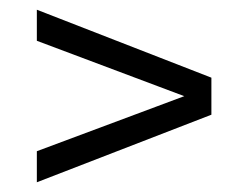

<svg xmlns="http://www.w3.org/2000/svg" viewBox="-20 -522 499 395"><path d="M55.8 -438.1V-502L414.9 -362.2V-303.2ZM55.8 -210.9 414.9 -345V-286L55.8 -147Z"/></svg>

Font: Khand Variable Light
Style: Regular
Weight: 300
Designer: Satya Rajpurohit
Foundry: Indian Type Foundry
Version: Version 3.000